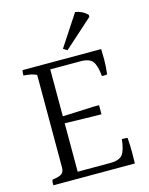

<svg xmlns="http://www.w3.org/2000/svg" viewBox="-123 -1004 764 984"><g transform="rotate(-15 259.0 -512.5)"><path d="M437 -884 285 -748 264 -761 373 -927Q410 -922 437 -895ZM174 -133H347Q396 -133 413 -156Q430 -179 436 -236Q459 -236 466 -234Q469 -189 469 -155.5Q469 -122 468 -98H36Q34 -114 39 -127Q75 -132 88.5 -141.5Q102 -151 102 -175V-666Q76 -679 33 -681Q33 -700 36 -709H453Q454 -688 454 -653.5Q454 -619 449 -576Q443 -574 421 -574Q416 -630 399 -653Q382 -676 334 -676H174V-427L338 -434H368V-386H338L174 -390Z"/></g></svg>

Font: Halant
Style: Regular
Weight: 400
Designer: Hitesh Malaviya (Devanagari), Satya Rajpurohit (Latin)
Foundry: Indian Type Foundry
Version: Version 1.100;PS 1.0;hotconv 1.0.78;makeotf.lib2.5.61930; tt